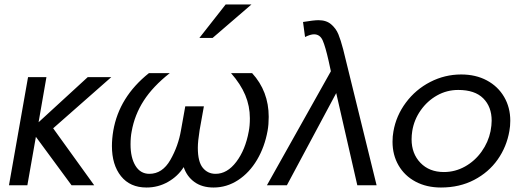

<svg xmlns="http://www.w3.org/2000/svg" viewBox="-20 -826 2330 856"><path d="M187 -482H105L20 0H102L140 -216L299 0H400L217 -254L476 -482H371L152 -281Z M806 -352 787 -246Q775 -175 739.5 -113Q704 -51 646 -51Q606 -51 584 -87Q562 -123 562 -182Q562 -215 567 -240Q580 -314 621 -377.5Q662 -441 737 -500H644Q511 -394 485 -243Q479 -207 479 -175Q479 -91 519.5 -40.5Q560 10 633 10Q685 10 729 -15Q773 -40 799 -81Q813 -39 847 -14.5Q881 10 932 10Q991 10 1041.5 -23Q1092 -56 1126 -113.5Q1160 -171 1173 -243Q1178 -271 1178 -305Q1178 -419 1104 -500H1010Q1053 -451 1073.5 -402Q1094 -353 1094 -299Q1094 -265 1089 -240Q1074 -158 1033.5 -104.5Q993 -51 941 -51Q906 -51 884 -78Q862 -105 862 -167Q862 -196 870 -246L889 -352ZM869 -657H928L1101 -806H986Z M1170 0H1259L1479 -411L1573 0H1659L1510 -606Q1499 -648 1488.5 -673.5Q1478 -699 1456.5 -717.5Q1435 -736 1400 -736Q1379 -736 1331 -728L1340 -661Q1364 -673 1380 -673Q1407 -673 1419 -645Q1431 -617 1445 -555Q1451 -525 1455 -509V-508Z M2251 -242Q2255 -263 2255 -288Q2255 -347 2227.5 -394Q2200 -441 2150.5 -467.5Q2101 -494 2036 -494Q1963 -494 1898 -460.5Q1833 -427 1789.5 -368.5Q1746 -310 1734 -240Q1730 -219 1730 -194Q1730 -135 1757 -88.5Q1784 -42 1833 -16Q1882 10 1946 10Q2029 10 2094 -24Q2159 -58 2199 -115Q2239 -172 2251 -242ZM2172 -288Q2172 -268 2167 -241Q2157 -192 2127 -150Q2097 -108 2053 -83.5Q2009 -59 1959 -59Q1894 -59 1854.5 -100Q1815 -141 1815 -205Q1815 -223 1818 -242Q1826 -292 1855.5 -334Q1885 -376 1928.5 -400.5Q1972 -425 2023 -425Q2097 -425 2134.5 -387.5Q2172 -350 2172 -288Z"/></svg>

Font: Geom Light
Style: Italic
Weight: 300
Italic angle: -10°
Version: Version 1.102